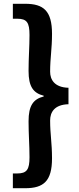

<svg xmlns="http://www.w3.org/2000/svg" viewBox="-20 -823 418 1015"><path d="M48 172H113C210 172 255 135 255 14C255 -67 245 -113 245 -186C245 -229 267 -270 342 -272V-359C267 -361 245 -403 245 -444C245 -517 255 -564 255 -644C255 -766 210 -803 113 -803H48V-724H71C122 -724 136 -704 136 -638C136 -575 131 -519 131 -448C131 -365 156 -331 211 -317V-313C156 -299 131 -265 131 -182C131 -112 136 -56 136 8C136 73 122 94 71 94H48Z"/></svg>

Font: Noto Sans CJK SC
Style: Bold
Weight: 700
Designer: Ryoko NISHIZUKA 西塚涼子 (kana, bopomofo & ideographs); Paul D. Hunt (Latin, Greek & Cyrillic); Sandoll Communications 산돌커뮤니
Foundry: Adobe
Version: Version 2.004;hotconv 1.0.118;makeotfexe 2.5.65603